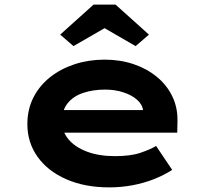

<svg xmlns="http://www.w3.org/2000/svg" viewBox="-20 -800 902 830"><path d="M451.9 10Q346 10 265.9 -25.4Q185.8 -60.7 142 -122.7Q98.3 -184.6 98.3 -263.3Q98.3 -327.2 124.5 -378.7Q150.8 -430.2 197.1 -466.7Q243.4 -503.2 303.7 -522.7Q364 -542.2 432 -542.2Q499.6 -542.2 557.2 -522.8Q614.7 -503.4 658.2 -467.7Q701.6 -432 725.2 -382.9Q748.8 -333.8 747.2 -274L746.2 -226.6H210.9L187.9 -324.1H615.8L598.6 -301.9V-322.4Q595.3 -348.9 572 -369.2Q548.8 -389.5 512.6 -401.1Q476.5 -412.7 434.3 -412.7Q383.1 -412.7 340.3 -398.7Q297.6 -384.6 272.7 -354Q247.9 -323.4 247.9 -275.5Q247.9 -231.8 275.8 -198.1Q303.7 -164.4 355.4 -144.7Q407.1 -125 477.4 -125Q545.2 -125 587.9 -139.7Q630.6 -154.4 654.8 -169L724.3 -65.6Q688.9 -42.7 644.8 -25.3Q600.7 -8 552 1Q503.3 10 451.9 10ZM297.6 -600.7 240.1 -650.3 384.4 -780H479.6L623.9 -650.3L566.3 -600.7L417 -686.9H447Z"/></svg>

Font: Lexend Tera
Style: Regular
Weight: 400
Designer: Bonnie Shaver-Troup, Thomas Jockin
Foundry: Lexend
Version: Version 1.007